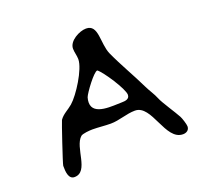

<svg xmlns="http://www.w3.org/2000/svg" viewBox="-92 -700 696 675"><g transform="rotate(-20 256.0 -362.5)"><path d="M357 -271C420 -271 422 -135 488 -135C501 -135 512 -142 512 -156C512 -164 504 -189 500 -196C490 -215 455 -267 449 -283C441 -303 429 -319 420 -338C395 -390 366 -438 342 -491C323 -534 341 -601 294 -601C269 -601 227 -579 227 -550C227 -536 232 -523 232 -509C232 -472 181 -392 153 -368C137 -354 117 -346 105 -328C102 -323 54 -181 54 -175V-172C54 -155 55 -124 78 -124C133 -124 115 -221 150 -252C157 -258 184 -260 194 -260C217 -260 239 -257 262 -257C294 -257 325 -271 357 -271ZM214 -353C214 -359 215 -366 217 -372C222 -386 268 -449 281 -449C299 -436 353 -354 353 -332C353 -316 337 -314 324 -314C292 -314 214 -303 214 -353Z"/></g></svg>

Font: ChillLongCangKaiShu Medium
Style: Regular
Weight: 500
Version: Version 3.500;Glyphs 3.1.1 (3135)